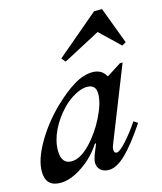

<svg xmlns="http://www.w3.org/2000/svg" viewBox="-121 -799 748 887"><g transform="rotate(-15 252.5 -355.0)"><path d="M-12 -65Q-12 -122 32.5 -199Q77 -276 144 -341Q197 -392 243.5 -420Q290 -448 332 -448Q376 -448 396 -412H399L466 -455H479L339 -102Q333 -89 333 -77Q333 -60 346 -60Q360 -60 394 -98Q428 -136 457 -180L476 -167Q415 -76 371 -34Q327 8 291 8Q265 8 250.5 -5.5Q236 -19 236 -41Q236 -53 243 -74L264 -126H258Q223 -70 165.5 -31Q108 8 59 8Q-12 8 -12 -65ZM333 -345Q333 -389 290 -389Q265 -389 232.5 -371.5Q200 -354 172 -325Q133 -285 109 -235.5Q85 -186 85 -139Q85 -75 134 -75Q175 -75 221.5 -122.5Q268 -170 300.5 -235Q333 -300 333 -345ZM517 -542 498 -531 404 -621 226 -527 210 -546 413 -718H451Z"/></g></svg>

Font: Ibarra Real Nova SemiBold
Style: Italic
Weight: 600
Italic angle: -22°
Designer: Jose Maria Ribagorda & Octavio Pardo
Foundry: Octavio Pardo
Version: Version 1.014